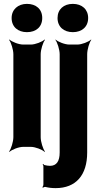

<svg xmlns="http://www.w3.org/2000/svg" viewBox="-20 -758 528 991"><path d="M190 -50V-478C190 -502 202 -539 212 -552L210 -554C198 -542 162 -528 139 -528H100C77 -528 41 -542 29 -554L27 -552C37 -539 49 -502 49 -478V-50C49 -26 37 11 27 24L29 26C41 14 77 0 100 0H139C162 0 198 14 210 26L212 24C202 11 190 -26 190 -50ZM119 -592C166 -592 198 -619 198 -665C198 -711 166 -738 119 -738C73 -738 40 -709 40 -665C40 -619 73 -592 119 -592ZM238 98C228 98 219 96 210 94C207 94 205 90 203 88L200 90C202 92 204 97 204 100V194C204 199 201 206 199 208L201 211C204 209 210 206 215 207C231 211 248 213 267 213C372 213 430 146 430 29V-478C430 -502 441 -539 451 -552L450 -554C438 -542 402 -528 379 -528H338C315 -528 279 -542 267 -554L266 -552C276 -539 288 -502 288 -478V29C288 74 272 98 238 98ZM356 -592C402 -592 435 -619 435 -665C435 -710 403 -738 356 -738C309 -738 277 -710 277 -665C277 -619 310 -592 356 -592Z"/></svg>

Font: Asimov
Style: EdgeExtreme
Weight: 500
Designer: Google
Version: Version 2.000980: 2014